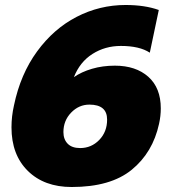

<svg xmlns="http://www.w3.org/2000/svg" viewBox="-20 -734 677 769"><path d="M26 -224Q26 -268 36 -312Q62 -437 128.5 -528Q195 -619 287 -666.5Q379 -714 483 -714Q560 -714 616 -694L580 -523Q539 -550 464 -550Q401 -550 350.5 -518Q300 -486 276 -425Q306 -446 348.5 -458.5Q391 -471 440 -471Q524 -471 574 -426.5Q624 -382 624 -300Q624 -269 617 -238Q592 -123 507.5 -54Q423 15 267 15Q157 15 91.5 -49.5Q26 -114 26 -224ZM409 -255Q409 -315 338 -315Q296 -315 265 -283Q234 -251 234 -205Q234 -176 251 -158.5Q268 -141 301 -141Q346 -141 377.5 -173.5Q409 -206 409 -255Z"/></svg>

Font: Prompt ExtraBold
Style: Italic
Weight: 800
Italic angle: -12°
Designer: Katatrad Team
Foundry: CadsonDemak
Version: Version 1.001